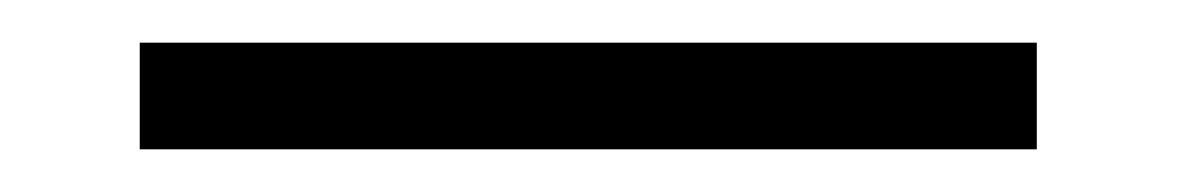

<svg xmlns="http://www.w3.org/2000/svg" viewBox="-20 -20 552 90"><path d="M45.5 50V0H466V50Z"/></svg>

Font: Encode Sans SemiCondensed Light
Style: Regular
Weight: 300
Width: 4
Designer: Multiple Designers
Foundry: Impallari Type
Version: Version 3.002